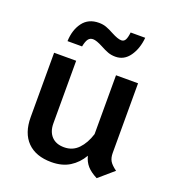

<svg xmlns="http://www.w3.org/2000/svg" viewBox="-127 -780 812 892"><g transform="rotate(20 279.0 -334.0)"><path d="M523 -53 450 10Q417 -7 400 -26.5Q383 -46 376 -74Q353 -34 316 -11Q279 12 226 12Q149 12 107 -30.5Q65 -73 65 -152V-470H174V-161Q174 -120 196 -96.5Q218 -73 258 -73Q300 -73 328 -102Q356 -131 371 -179V-470H480V-126Q480 -102 489 -86.5Q498 -71 523 -53ZM214 -672Q234 -672 250.5 -666Q267 -660 289 -648Q321 -631 338 -631Q351 -631 357.5 -642.5Q364 -654 367 -680H439Q434 -625 407.5 -587.5Q381 -550 338 -550Q318 -550 301.5 -556Q285 -562 263 -574Q231 -591 214 -591Q199 -591 190.5 -579.5Q182 -568 177 -542H105Q107 -598 134.5 -635Q162 -672 214 -672Z"/></g></svg>

Font: KoHo SemiBold
Style: Regular
Weight: 600
Designer: Cadson Demak & Katatrad Team
Foundry: Cadson Demak Co.,Ltd.
Version: Version 1.000; ttfautohint (v1.6)